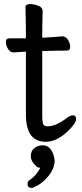

<svg xmlns="http://www.w3.org/2000/svg" viewBox="-20 -671 400 941"><path d="M135 250Q115 250 115 230Q115 220 123 213Q142 201 157.5 182Q173 163 177 151Q163 151 155 141Q131 119 131 93.5Q131 68 149 54.5Q167 41 190 41Q213 41 228.5 61Q244 81 248 116Q248 153 218 191Q188 229 146 247Q140 250 135 250ZM204 24Q107 24 107 -110V-418L47 -414Q30 -414 19.5 -431Q9 -448 9 -465.5Q9 -483 26 -483H107Q107 -556 105 -635Q105 -651 126.5 -651Q148 -651 168.5 -642.5Q189 -634 189 -617Q187 -552 187 -486Q233 -488 285 -493Q302 -493 313 -476Q324 -459 324 -441Q324 -423 307 -423Q259 -423 187 -421V-108Q187 -70 192.5 -61Q198 -52 214 -52Q254 -52 306 -92Q325 -106 337 -106Q353 -106 353 -86Q353 -66 306 -22Q254 24 204 24Z"/></svg>

Font: LXGW WenKai Medium
Style: Regular
Weight: 500
Designer: LXGW / Fontworks Inc.
Foundry: LXGW / Fontworks Inc.
Version: Version 1.501; October 10, 2024